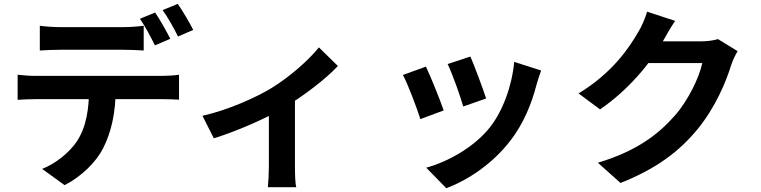

<svg xmlns="http://www.w3.org/2000/svg" viewBox="-20 -889 3970 1002"><path d="M187.8 -754.6V-625.5C218.2 -627.5 260.7 -629.3 295 -629.3C357.7 -629.3 563.9 -629.3 622.1 -629.3C656.8 -629.3 695.6 -627.5 730 -625.5V-754.6C695.8 -750 656 -747.5 622.1 -747.5C563.9 -747.5 357.7 -747.5 294.6 -747.5C261.2 -747.5 219.8 -750.2 187.8 -754.6ZM72 -499V-368.1C99.8 -370.1 138.5 -371.6 168 -371.6C230.3 -371.6 763.3 -371.6 822.8 -371.6C850.8 -371.6 889 -370.6 914.3 -368.8V-499C887.6 -494.7 843.8 -492.9 822.8 -492.9C763.3 -492.9 230.3 -492.9 168 -492.9C137 -492.9 101.7 -495.4 72 -499ZM583.9 -429.5 445 -428.7C444.7 -321.7 431 -227 381 -151C341.3 -92.4 270.6 -35.1 199.9 -7.5L317.2 77.3C406 32.2 483.1 -45.5 518 -114.9C560.3 -198.2 583.9 -298.6 583.9 -429.5ZM789.6 -823.6 710.3 -791.1C737.3 -752.6 768.1 -693.1 788.6 -652.3L868.9 -686.6C850 -723.6 814.6 -787.1 789.6 -823.6ZM907.7 -868.8 828.7 -836.3C856.1 -798.5 888.4 -740.4 909 -698.5L988.5 -732.8C970.8 -767.9 934 -831.2 907.7 -868.8Z M1036.6 -284.8 1095.9 -167.2C1209.1 -202 1363.6 -268.5 1453.8 -321.8C1562.4 -385.9 1683.7 -479.9 1743.4 -544.6L1644.3 -641.7C1592.5 -576.6 1492.1 -487.3 1394.9 -428.2C1315.6 -380.1 1167.2 -313.4 1036.6 -284.8ZM1383.2 -349.9V-20.1C1383.2 15.1 1380.4 68.5 1377.9 88.1H1526.2C1520.3 68.5 1519.3 15.1 1519.3 -20.1V-375.8Z M2434.9 -593.9 2316.2 -554.8C2341 -503 2384.5 -381.7 2397.4 -333.2L2516.9 -374.9C2502.8 -420.5 2453.8 -551.2 2434.9 -593.9ZM2803.9 -521.1 2663.5 -566.2C2652.1 -440.9 2603.6 -308 2535.8 -223.4C2453 -119.3 2313.8 -43.3 2204.3 -13.9L2309.3 93.4C2426.2 48.8 2550.9 -34.9 2643.7 -155.2C2711.7 -242.7 2754.1 -346.7 2780.3 -447.8C2786.2 -467.8 2792.4 -488.9 2803.9 -521.1ZM2202.7 -541.2 2082.6 -497.8C2107 -454.4 2157.2 -320.8 2173.8 -267.4L2295.6 -312.7C2276 -368.8 2227.8 -490 2202.7 -541.2Z M3829.4 -622 3726.8 -685C3704.4 -677.7 3670.7 -673.3 3639.9 -673.3C3608.2 -673.3 3398.8 -673.3 3354.2 -673.3L3308.2 -559.9H3645.1C3629.4 -485.4 3571.5 -365.1 3503.2 -287.4C3416 -188.2 3304.5 -101.3 3100.2 -39.7L3218.4 65.9C3406.2 -8.5 3526.8 -100.2 3621.6 -216.4C3712.5 -327.8 3769.1 -460.9 3796.1 -550.3C3804.3 -575.3 3818.1 -602.8 3829.4 -622ZM3503.3 -780 3356.9 -828.1C3347.7 -794 3327 -747.7 3311.8 -723.4C3262.1 -637.4 3175 -508.2 2999.5 -401.4L3111.5 -318.2C3255.2 -416.1 3374.8 -557.2 3442 -678.2C3453.9 -699.7 3479.5 -745.1 3503.3 -780Z"/></svg>

Font: Source Han Sans JP VF
Style: Regular
Weight: 250
Designer: Ryoko NISHIZUKA 西塚涼子 (kana, bopomofo & ideographs); Paul D. Hunt (Latin, Greek & Cyrillic); Sandoll Communications 산돌커뮤니
Foundry: Adobe
Version: Version 2.004;hotconv 1.0.118;makeotfexe 2.5.65603